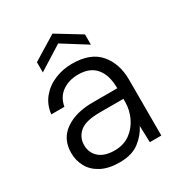

<svg xmlns="http://www.w3.org/2000/svg" viewBox="-167 -802 865 927"><g transform="rotate(-30 265.5 -338.5)"><path d="M232 12Q171 12 130.5 -9.5Q90 -31 70.5 -66.5Q51 -102 51 -144Q51 -222 109.5 -263Q168 -304 264 -304H400Q400 -377 367 -416.5Q334 -456 269 -456Q217 -456 180 -430Q143 -404 134 -354H61Q67 -406 97.5 -442.5Q128 -479 173.5 -497.5Q219 -516 269 -516Q372 -516 421 -458.5Q470 -401 470 -311V0H406L403 -92Q382 -50 341.5 -19Q301 12 232 12ZM240 -50Q290 -50 325.5 -75.5Q361 -101 380.5 -142Q400 -183 400 -227V-245H269Q189 -245 156.5 -217Q124 -189 124 -146Q124 -103 154 -76.5Q184 -50 240 -50ZM127 -550V-607L261 -689L395 -607V-550L261 -634Z"/></g></svg>

Font: DM Sans Light
Style: Regular
Weight: 300
Designer: Colophon Foundry, Jonny Pinhorn
Foundry: Colophon Foundry
Version: Version 4.004; ttfautohint (v1.8.4.7-5d5b)